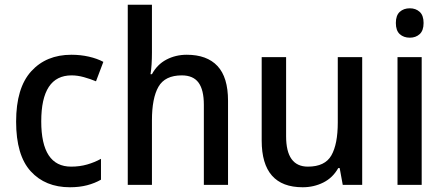

<svg xmlns="http://www.w3.org/2000/svg" viewBox="-20 -780 1874 810"><path d="M275 10Q171 10 109.5 -57.5Q48 -125 48 -267Q48 -409 111.5 -479Q175 -549 281 -549Q320 -549 355 -541Q390 -533 416 -519L385 -437Q361 -447 334 -454.5Q307 -462 282 -462Q154 -462 154 -268Q154 -77 280 -77Q316 -77 347.5 -86Q379 -95 406 -110V-22Q380 -7 347.5 1.5Q315 10 275 10Z M621 -558Q621 -532 619.5 -508.5Q618 -485 615 -467H621Q643 -508 682 -528.5Q721 -549 768 -549Q853 -549 897.5 -501.5Q942 -454 942 -355V0H840V-338Q840 -401 817.5 -431.5Q795 -462 747 -462Q676 -462 648.5 -414Q621 -366 621 -272V0H519V-760H621Z M1508 -539V0H1426L1413 -71H1407Q1384 -30 1344 -10Q1304 10 1257 10Q1084 10 1084 -187V-539H1187V-205Q1187 -77 1279 -77Q1351 -77 1378 -124.5Q1405 -172 1405 -263V-539Z M1709 -745Q1734 -745 1750.5 -730Q1767 -715 1767 -683Q1767 -651 1750.5 -636Q1734 -621 1709 -621Q1683 -621 1666.5 -636Q1650 -651 1650 -683Q1650 -715 1666.5 -730Q1683 -745 1709 -745ZM1759 -539V0H1657V-539Z"/></svg>

Font: Noto Sans Lao UI SemCond Med
Style: Regular
Weight: 500
Width: 4
Designer: Monotype Design Team
Foundry: Monotype Imaging Inc.
Version: Version 2.000; ttfautohint (v1.8.4.7-5d5b)